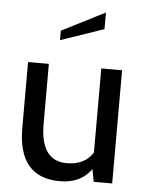

<svg xmlns="http://www.w3.org/2000/svg" viewBox="-53 -775 630 828"><g transform="rotate(5 262.0 -361.0)"><path d="M463 0H383L373 -54Q327 10 237 10Q56 10 56 -205V-490H146V-230Q146 -70 260 -70Q338 -70 373 -126V-490H463ZM372 -660 185 -596V-637L372 -732Z"/></g></svg>

Font: Cabin
Style: Regular
Weight: 400
Designer: Pablo Impallari
Foundry: Pablo Impallari
Version: Version 1.007